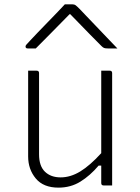

<svg xmlns="http://www.w3.org/2000/svg" viewBox="-20 -850 640 880"><path d="M148 -526Q159 -526 159 -515V-143Q159 -89 186 -63Q213 -37 258 -37Q303 -37 347.5 -64Q392 -91 444 -148V-526H483Q494 -526 494 -515V0H455Q444 0 444 -11V-91H432Q393 -45 348.5 -17.5Q304 10 248 10Q179 10 144 -32Q109 -74 109 -133V-526ZM277 -830H313Q321 -830 326.5 -826Q332 -822 346 -808Q354 -799 374 -778.5Q394 -758 419.5 -731Q445 -704 471 -677Q497 -650 518 -628H474Q463 -628 457.5 -630Q452 -632 445 -639Q431 -653 392.5 -692Q354 -731 302 -785H299Q247 -732 210 -694.5Q173 -657 144 -628H107Q97 -628 97 -637Q97 -641 101 -645.5Q105 -650 119 -665Q132 -679 153.5 -701.5Q175 -724 199.5 -749Q224 -774 245 -796Q266 -818 277 -830Z"/></svg>

Font: Recursive Sn Lnr St Lt
Style: Regular
Weight: 300
Version: Version 1.079;hotconv 1.0.112;makeotfexe 2.5.65598; ttfautoh